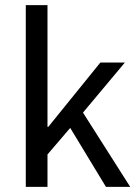

<svg xmlns="http://www.w3.org/2000/svg" viewBox="-20 -732 538 752"><path d="M81 0V-712H166V-235H169L373 -487H469L305 -291L490 0H395L255 -231L166 -127V0Z"/></svg>

Font: Assistant Medium
Style: Regular
Weight: 500
Designer: Hebrew By Ben Nathan, Latin by Paul Hunt
Version: Version 3.000